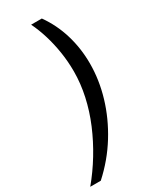

<svg xmlns="http://www.w3.org/2000/svg" viewBox="-264 -794 815 1010"><g transform="rotate(-30 144.0 -289.0)"><path d="M185 -736Q235 -666 260.5 -581.5Q286 -497 286 -405Q286 -305 256 -204.5Q226 -104 168.5 -11Q111 82 27 158H-37Q13 98 55 29Q97 -40 128 -113.5Q159 -187 175.5 -262.5Q192 -338 192 -411Q192 -471 183 -528.5Q174 -586 158 -638.5Q142 -691 120 -736Z"/></g></svg>

Font: Archivo ExtraCondensed Medium
Style: Italic
Weight: 500
Width: 2
Italic angle: -10°
Designer: Hector Gatti
Foundry: Omnibus-Type
Version: Version 2.001